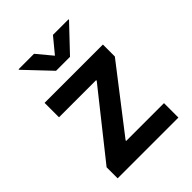

<svg xmlns="http://www.w3.org/2000/svg" viewBox="-216 -881 998 998"><g transform="rotate(-45 283.0 -382.5)"><path d="M59.6 0V-81.1L341.3 -435.5V-439.9H68.4V-545.9H497.1V-458L228.5 -110.4V-106H506.3V0ZM210 -765.1 279.8 -681.2 349.1 -765.1H463.4V-761.2L331.1 -621.6H228.5L96.2 -761.2V-765.1Z"/></g></svg>

Font: Inter-SemiBold
Style: Regular
Weight: 600
Designer: Rasmus Andersson
Foundry: rsms
Version: Version 4.000;git-a52131595